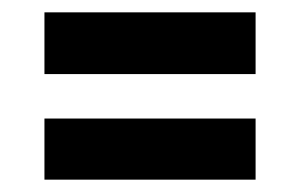

<svg xmlns="http://www.w3.org/2000/svg" viewBox="-20 -409 487 311"><path d="M52 -389H394V-289H52ZM52 -217H394V-118H52Z"/></svg>

Font: Saira ExtraCondensed
Style: Bold
Weight: 700
Width: 2
Designer: Hector Gatti with collaboration of the Omnibus-Type team
Foundry: Omnibus-Type
Version: Version 0.072; ttfautohint (v1.8)